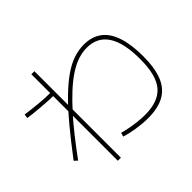

<svg xmlns="http://www.w3.org/2000/svg" viewBox="-178 -1001 1235 1235"><g transform="rotate(-45 440.0 -383.5)"><path d="M244.4 10V-776.7H272.2V10ZM257.8 -577.8Q236.7 -577.8 205.6 -579.4Q174.4 -581.1 140.6 -583.9Q106.7 -586.7 75.6 -590Q44.4 -593.3 26.7 -596.7L31.1 -624.4Q48.9 -621.1 79.4 -617.8Q110 -614.4 143.3 -611.1Q176.7 -607.8 207.8 -606.7Q238.9 -605.6 258.9 -605.6ZM378.9 -75.6 386.7 -102.2Q412.2 -94.4 445 -88.3Q477.8 -82.2 511.7 -78.3Q545.6 -74.4 576.7 -74.4Q698.9 -74.4 753.9 -138.9Q808.9 -203.3 808.9 -350Q808.9 -498.9 760.6 -572.2Q712.2 -645.6 617.8 -645.6Q576.7 -645.6 536.1 -632.2Q495.6 -618.9 451.1 -590Q406.7 -561.1 357.2 -515.6Q307.8 -470 251.1 -406.7Q208.9 -358.9 162.2 -300Q115.6 -241.1 64.4 -171.1L43.3 -191.1Q123.3 -296.7 189.4 -376.1Q255.6 -455.6 313.3 -512.2Q371.1 -568.9 422.8 -605Q474.4 -641.1 522.2 -657.2Q570 -673.3 617.8 -673.3Q690 -673.3 738.3 -637.8Q786.7 -602.2 811.1 -530Q835.6 -457.8 835.6 -350Q835.6 -244.4 808.9 -177.2Q782.2 -110 725 -77.8Q667.8 -45.6 576.7 -45.6Q528.9 -45.6 474.4 -53.9Q420 -62.2 378.9 -75.6Z"/></g></svg>

Font: Paperlogy 1 Thin
Style: Regular
Weight: 250
Designer: redesigned by Lee Juim, glyphs from Gmarket Sans & Montserrat
Foundry: PT&
Version: Version 1.001